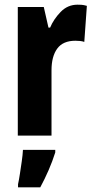

<svg xmlns="http://www.w3.org/2000/svg" viewBox="-20 -579 404 820"><path d="M311 -559Q319 -559 328 -558.5Q337 -558 351 -554L340 -400Q332 -403 321.5 -404Q311 -405 302 -405Q249 -405 224.5 -371.5Q200 -338 200 -279V0H56V-549H167L187 -461H194Q209 -497 239 -528Q269 -559 311 -559ZM216 72Q204 110 187.5 148Q171 186 152 221H57V208Q61 190 65 163.5Q69 137 73 109.5Q77 82 78 61H216Z"/></svg>

Font: Noto Sans Gujarati ExtraCondensed ExtraBold
Style: Regular
Weight: 800
Width: 2
Designer: Jelle Bosma - Monotype Design Team, Universal Thirst
Foundry: Monotype Imaging Inc.
Version: Version 2.106; ttfautohint (v1.8.4.7-5d5b)